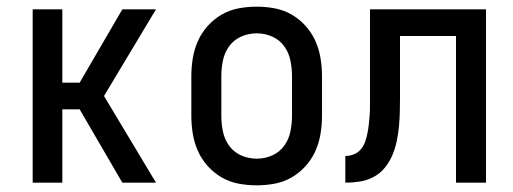

<svg xmlns="http://www.w3.org/2000/svg" viewBox="-20 -548 1540 576"><path d="M78 0V-520H167V-300H219L347 -520H448L292 -260L448 0H347L219 -220H167V0Z M750 8Q723 8 696 3Q669 -2 645.5 -15.5Q622 -29 603.5 -49.5Q585 -70 574 -94.5Q563 -119 558.5 -146Q554 -173 554 -200V-320Q554 -347 558.5 -374Q563 -401 574 -425.5Q585 -450 603.5 -470.5Q622 -491 645.5 -504.5Q669 -518 696 -523Q723 -528 750 -528Q777 -528 804 -523Q831 -518 854.5 -504.5Q878 -491 896.5 -470.5Q915 -450 926 -425.5Q937 -401 941.5 -374Q946 -347 946 -320V-200Q946 -173 941.5 -146Q937 -119 926 -94.5Q915 -70 896.5 -49.5Q878 -29 854.5 -15.5Q831 -2 804 3Q777 8 750 8ZM750 -72Q774 -72 796 -81.5Q818 -91 832 -110Q846 -129 851 -152.5Q856 -176 856 -200V-320Q856 -344 851 -367.5Q846 -391 832 -410Q818 -429 796 -438.5Q774 -448 750 -448Q726 -448 704 -438.5Q682 -429 668 -410Q654 -391 649 -367.5Q644 -344 644 -320V-200Q644 -176 649 -152.5Q654 -129 668 -110Q682 -91 704 -81.5Q726 -72 750 -72Z M1016 0V-80Q1029 -80 1041.5 -85Q1054 -90 1062.5 -100Q1071 -110 1075.5 -123Q1080 -136 1082.5 -149Q1085 -162 1086.5 -175.5Q1088 -189 1089 -202.5Q1090 -216 1090 -229Q1090 -242 1090 -256V-520H1438V0H1348V-440H1180V-258Q1180 -236 1179.5 -214Q1179 -192 1177 -170Q1175 -148 1170.5 -126Q1166 -104 1157.5 -83.5Q1149 -63 1135 -45.5Q1121 -28 1101.5 -17.5Q1082 -7 1060 -3.5Q1038 0 1016 0Z"/></svg>

Font: Iosevka Medium
Style: Regular
Weight: 500
Monospace: yes
Designer: Belleve Invis
Foundry: Belleve Invis
Version: Version 32.5.0; ttfautohint (v1.8.4)